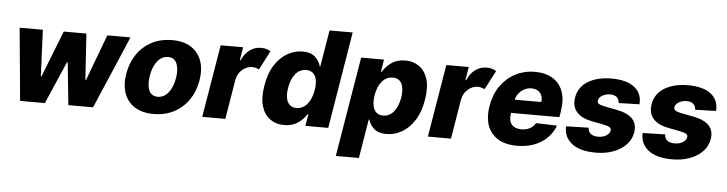

<svg xmlns="http://www.w3.org/2000/svg" viewBox="-52 -979 5438 1437"><g transform="rotate(5 2667.0 -261.0)"><path d="M111.5 0 60.4 -545.5H234.7L250 -196H254.6L391.7 -545.5H561.8L584.5 -198.5H589.1L718.8 -545.5H893.1L659.8 0H474.1L441.4 -317.8H435.4L297.6 0Z M1114.7 10.3Q1028.8 10.3 972.7 -25.2Q916.5 -60.7 894 -124.3Q871.4 -187.9 885.3 -272Q899.1 -355.8 942.5 -419Q985.8 -482.2 1053.3 -517.4Q1120.7 -552.6 1206.3 -552.6Q1292.3 -552.6 1348.2 -517Q1404.1 -481.5 1426.8 -418Q1449.6 -354.4 1435.7 -269.9Q1421.9 -186.4 1378.4 -123.2Q1334.9 -60 1267.6 -24.9Q1200.3 10.3 1114.7 10.3ZM1134.2 -120.7Q1182.2 -120.7 1215.2 -162.8Q1248.2 -204.9 1259.2 -273.4Q1270.2 -340.6 1252 -382.3Q1233.7 -424 1186.8 -424Q1138.8 -424 1105.8 -381.6Q1072.8 -339.1 1061.8 -271Q1050.8 -203.5 1068.9 -162.1Q1087 -120.7 1134.2 -120.7Z M1479.8 0 1570.7 -545.5H1739.3L1722.7 -446H1728.3Q1752.5 -500 1790.3 -526.5Q1828.1 -552.9 1873.6 -552.9Q1916.9 -552.9 1945.7 -533L1871.8 -390.6Q1861.2 -395.6 1848.5 -399.7Q1835.9 -403.8 1820.3 -403.8Q1779.8 -403.8 1745.6 -374.3Q1711.3 -344.8 1702.4 -296.2L1653.4 0Z M2426.5 0 2546.6 -727.3H2372.9L2326.9 -452.1H2323.3Q2314.5 -489.7 2282.3 -521.1Q2250.1 -552.6 2185.4 -552.6Q2128.3 -552.6 2073.9 -522.5Q2019.6 -492.5 1979 -430.6Q1938.5 -368.6 1922.6 -272.4Q1907 -179.3 1926.2 -117.2Q1945.4 -55 1989.9 -23.6Q2034.3 7.8 2094.7 7.8Q2156.5 7.8 2198.7 -21.5Q2240.9 -50.8 2262.9 -88.4H2269.7L2254.6 0ZM2301.2 -272.7Q2289.9 -206.3 2257 -166.9Q2224 -127.5 2176.4 -127.5Q2128.5 -127.5 2109.1 -167.1Q2089.7 -206.7 2101 -272.7Q2112.1 -338.4 2144 -377.7Q2176 -416.9 2224.7 -416.9Q2272.3 -416.9 2292.5 -378.2Q2312.7 -339.5 2301.2 -272.7Z M2501.1 204.5 2626.1 -545.5H2797.9L2782.7 -452.1H2788Q2809.3 -489.7 2851.9 -521.1Q2894.5 -552.6 2959.2 -552.6Q3016.3 -552.6 3060.7 -522.5Q3105.1 -492.5 3125.2 -430.6Q3145.2 -368.6 3129.3 -272.4Q3114 -179.3 3074.2 -117.2Q3034.4 -55 2979.6 -23.6Q2924.7 7.8 2864.3 7.8Q2802.6 7.8 2770.1 -21.5Q2737.6 -50.8 2728 -88.4H2723L2674.7 204.5ZM2750.7 -272.7Q2740.1 -206.3 2759.9 -166.9Q2779.8 -127.5 2827.4 -127.5Q2875.4 -127.5 2907.5 -167.1Q2939.6 -206.7 2951 -272.7Q2961.6 -338.4 2942.6 -377.7Q2923.7 -416.9 2875 -416.9Q2827.4 -416.9 2794.4 -378.2Q2761.4 -339.5 2750.7 -272.7Z M3175.1 0 3266 -545.5H3434.7L3418 -446H3423.7Q3447.8 -500 3485.6 -526.5Q3523.4 -552.9 3568.9 -552.9Q3612.2 -552.9 3641 -533L3567.1 -390.6Q3556.5 -395.6 3543.9 -399.7Q3531.2 -403.8 3515.6 -403.8Q3475.1 -403.8 3440.9 -374.3Q3406.6 -344.8 3397.7 -296.2L3348.7 0Z M3844.1 10.3Q3715.9 10.3 3654.5 -64.8Q3593 -139.9 3615.1 -270.6Q3629.3 -355.1 3673.1 -418.5Q3717 -481.9 3783.7 -517.2Q3850.5 -552.6 3932.5 -552.6Q4009.9 -552.6 4064.1 -520.2Q4118.3 -487.9 4141.5 -426Q4164.8 -364 4149.9 -274.1L4143.1 -230.8H3779.8L3778.8 -224.4Q3770.6 -172.6 3794 -143.8Q3817.5 -115.1 3868.3 -115.1Q3902 -115.1 3929.7 -129.3Q3957.4 -143.5 3972.3 -170.8L4130.7 -166.2Q4101.6 -85.9 4026.8 -37.8Q3952.1 10.3 3844.1 10.3ZM3798.3 -331.7H3997.9Q4004.6 -373.6 3981.9 -400.4Q3959.2 -427.2 3916.5 -427.2Q3874.3 -427.2 3840.9 -399.7Q3807.5 -372.2 3798.3 -331.7Z M4731.5 -378.9 4574.9 -374.6Q4575.3 -400.9 4557.4 -417.3Q4539.4 -433.6 4508.5 -433.6Q4475.1 -433.6 4448.7 -418.5Q4422.2 -403.4 4419 -380Q4416.5 -367.2 4426.1 -357.8Q4435.7 -348.4 4468.8 -341.3L4571 -321.4Q4730.8 -289.4 4710.9 -165.5Q4701.7 -111.5 4663.5 -72.1Q4625.4 -32.7 4566.8 -11.2Q4508.2 10.3 4436.8 10.3Q4317.1 10.3 4256 -38.2Q4195 -86.6 4198.9 -166.9L4367.9 -171.2Q4369 -141 4388.3 -125.9Q4407.7 -110.8 4441.1 -110.1Q4478 -109.4 4504.4 -125.2Q4530.9 -141 4534.1 -164.8Q4536.2 -180 4524 -188.6Q4511.7 -197.1 4478.7 -203.8L4386.4 -221.9Q4307.2 -237.2 4271.7 -279.8Q4236.2 -322.4 4247.2 -388.1Q4260.7 -467.3 4330.6 -509.9Q4400.6 -552.6 4507.5 -552.6Q4621.8 -552.6 4680.2 -506Q4738.6 -459.5 4731.5 -378.9Z M5306.5 -378.9 5149.9 -374.6Q5150.2 -400.9 5132.3 -417.3Q5114.3 -433.6 5083.5 -433.6Q5050.1 -433.6 5023.6 -418.5Q4997.2 -403.4 4994 -380Q4991.5 -367.2 5001.1 -357.8Q5010.7 -348.4 5043.7 -341.3L5146 -321.4Q5305.8 -289.4 5285.9 -165.5Q5276.6 -111.5 5238.5 -72.1Q5200.3 -32.7 5141.7 -11.2Q5083.1 10.3 5011.7 10.3Q4892 10.3 4831 -38.2Q4769.9 -86.6 4773.8 -166.9L4942.8 -171.2Q4943.9 -141 4963.2 -125.9Q4982.6 -110.8 5016 -110.1Q5052.9 -109.4 5079.4 -125.2Q5105.8 -141 5109 -164.8Q5111.2 -180 5098.9 -188.6Q5086.6 -197.1 5053.6 -203.8L4961.3 -221.9Q4882.1 -237.2 4846.6 -279.8Q4811.1 -322.4 4822.1 -388.1Q4835.6 -467.3 4905.5 -509.9Q4975.5 -552.6 5082.4 -552.6Q5196.7 -552.6 5255.1 -506Q5313.6 -459.5 5306.5 -378.9Z"/></g></svg>

Font: Inter UI Extra Bold
Style: Italic
Weight: 800
Italic angle: 9.39999°
Designer: Rasmus Andersson
Foundry: rsms
Version: 3.2;8d6f07862